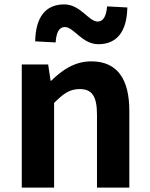

<svg xmlns="http://www.w3.org/2000/svg" viewBox="-20 -853 681 873"><path d="M79 0H226V-385C267 -426 296 -448 342 -448C397 -448 421 -418 421 -331V0H568V-349C568 -490 516 -574 395 -574C319 -574 262 -534 213 -486H210L199 -560H79ZM427 -652C512 -652 557 -710 559 -819L467 -824C463 -778 449 -755 424 -755C383 -755 346 -833 272 -833C187 -833 142 -775 140 -665L233 -660C236 -708 250 -730 275 -730C316 -730 353 -652 427 -652Z"/></svg>

Font: Source Han Sans CN
Style: Bold
Weight: 700
Designer: Ryoko NISHIZUKA 西塚涼子 (kana, bopomofo & ideographs); Paul D. Hunt (Latin, Greek & Cyrillic); Sandoll Communications 산돌커뮤니
Foundry: Adobe
Version: Version 2.001;hotconv 1.0.107;makeotfexe 2.5.65593